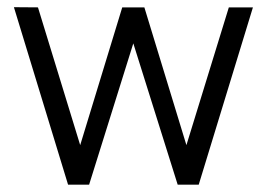

<svg xmlns="http://www.w3.org/2000/svg" viewBox="-20 -506 731 526"><path d="M524.4 0H466.8L345.2 -387.2L224.1 0H166.5L18.1 -486.3L84 -485.8L199.7 -108.4L314.9 -485.8H375.5L490.7 -108.4L606.9 -485.8H672.9Z"/></svg>

Font: Potro Sans Bangla
Style: Regular
Weight: 400
Designer: Jayed Ahsan Saad
Foundry: Codepotro
Version: Potro Sans Bangla;Version 0.996;CodepotroFonts;